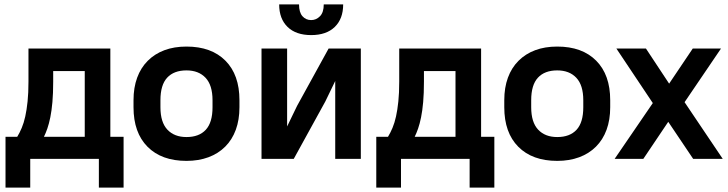

<svg xmlns="http://www.w3.org/2000/svg" viewBox="-20 -720 3300 870"><path d="M428 0H117V130H5V-100H58Q69 -118 78.5 -140.5Q88 -163 94.5 -192.5Q101 -222 105 -260.5Q109 -299 109 -350V-500H480V-100H540V130H428ZM221 -350Q221 -297 217.5 -257.5Q214 -218 208 -188.5Q202 -159 194.5 -137.5Q187 -116 179 -100H364V-398H221Z M825 9Q712 9 648.5 -55Q585 -119 585 -234V-266Q585 -323 601.5 -368Q618 -413 649.5 -444.5Q681 -476 725 -492.5Q769 -509 825 -509Q938 -509 1001.5 -445Q1065 -381 1065 -266V-234Q1065 -177 1048.5 -132Q1032 -87 1000.5 -55.5Q969 -24 924.5 -7.5Q880 9 825 9ZM825 -99Q882 -99 912.5 -132Q943 -165 943 -234V-266Q943 -334 911.5 -367.5Q880 -401 825 -401Q768 -401 737.5 -368Q707 -335 707 -266V-234Q707 -166 738.5 -132.5Q770 -99 825 -99Z M1499 -353 1454 -260 1311 0H1165V-500H1281V-147L1326 -240L1469 -500H1615V0H1499ZM1390 -561Q1321 -561 1283 -598Q1245 -635 1245 -700H1335Q1335 -664 1350.5 -646.5Q1366 -629 1390 -629Q1413 -629 1430 -646.5Q1447 -664 1447 -700H1535Q1535 -635 1497 -598Q1459 -561 1390 -561Z M2108 0H1797V130H1685V-100H1738Q1749 -118 1758.5 -140.5Q1768 -163 1774.5 -192.5Q1781 -222 1785 -260.5Q1789 -299 1789 -350V-500H2160V-100H2220V130H2108ZM1901 -350Q1901 -297 1897.5 -257.5Q1894 -218 1888 -188.5Q1882 -159 1874.5 -137.5Q1867 -116 1859 -100H2044V-398H1901Z M2505 9Q2392 9 2328.5 -55Q2265 -119 2265 -234V-266Q2265 -323 2281.5 -368Q2298 -413 2329.5 -444.5Q2361 -476 2405 -492.5Q2449 -509 2505 -509Q2618 -509 2681.5 -445Q2745 -381 2745 -266V-234Q2745 -177 2728.5 -132Q2712 -87 2680.5 -55.5Q2649 -24 2604.5 -7.5Q2560 9 2505 9ZM2505 -99Q2562 -99 2592.5 -132Q2623 -165 2623 -234V-266Q2623 -334 2591.5 -367.5Q2560 -401 2505 -401Q2448 -401 2417.5 -368Q2387 -335 2387 -266V-234Q2387 -166 2418.5 -132.5Q2450 -99 2505 -99Z M3008 -168 2895 0H2765L2938 -253L2773 -500H2907L3012 -341L3119 -500H3247L3082 -257L3255 0H3121Z"/></svg>

Font: Retni Sans
Style: Bold
Weight: 700
Designer: Vitaly Kuzmin
Foundry: ParaType Ltd.
Version: Version 1.00;March 2, 2019;FontCreator 11.5.0.2425 64-bit; t